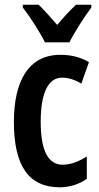

<svg xmlns="http://www.w3.org/2000/svg" viewBox="-20 -786 420 816"><path d="M171 -606H275C296 -649 339 -715 368 -754V-766H303C274 -738 254 -717 223 -680C194 -713 167 -745 144 -766H77V-754C109 -713 151 -647 171 -606ZM234 10C273 10 316 -2 349 -26V-121C314 -99 280 -86 246 -86C184 -86 153 -147 153 -269C153 -391 185 -456 244 -456C271 -456 298 -447 326 -431L358 -522C324 -542 285 -553 236 -553C100 -553 39 -439 39 -268C39 -80 103 10 234 10Z"/></svg>

Font: Noto Sans Lao Looped ExtraCondensed SemiBold
Style: Regular
Weight: 600
Width: 2
Designer: Mark Frömberg, Ben Mitchell
Foundry: The Fontpad Ltd
Version: Version 1.002